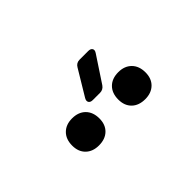

<svg xmlns="http://www.w3.org/2000/svg" viewBox="-31 -1107 663 663"><g transform="rotate(-45 300.0 -775.5)"><path d="M283 -773Q271 -773 267 -780Q263 -787 269 -797L325 -890Q333 -904 349 -904H391Q403 -904 407 -897Q411 -890 404 -880L342 -786Q333 -773 318 -773ZM413 -647Q382 -647 364 -664.5Q346 -682 346 -712Q346 -743 364 -761Q382 -779 413 -779Q443 -779 461 -761Q479 -743 479 -712Q479 -682 461 -664.5Q443 -647 413 -647ZM187 -647Q157 -647 139 -664.5Q121 -682 121 -712Q121 -743 139 -761Q157 -779 187 -779Q218 -779 236 -761Q254 -743 254 -712Q254 -682 236 -664.5Q218 -647 187 -647Z"/></g></svg>

Font: Pitagon Sans Mono Medium
Style: Regular
Weight: 500
Monospace: yes
Designer: Travis Tran
Foundry: Pitagon
Version: Version 1.001; ttfautohint (v1.8.4.7-5d5b);gftools[0.9.26]